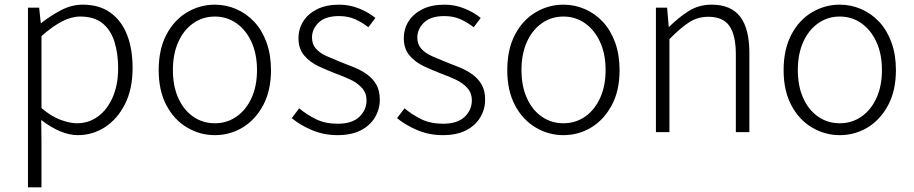

<svg xmlns="http://www.w3.org/2000/svg" viewBox="-20 -567 3921 824"><path d="M100 237V-534H148L155 -468H157Q196 -499 241.5 -523Q287 -547 335 -547Q406 -547 453.5 -513Q501 -479 525 -418.5Q549 -358 549 -275Q549 -184 516 -119.5Q483 -55 430 -21Q377 13 314 13Q277 13 237 -4Q197 -21 157 -52L158 46V237ZM310 -38Q361 -38 401 -67.5Q441 -97 464 -150.5Q487 -204 487 -274Q487 -338 471 -388.5Q455 -439 419.5 -467.5Q384 -496 324 -496Q286 -496 245 -474.5Q204 -453 158 -412V-103Q201 -67 240.5 -52.5Q280 -38 310 -38Z M902 13Q838 13 782.5 -20Q727 -53 694 -115.5Q661 -178 661 -266Q661 -355 694 -418Q727 -481 782.5 -514Q838 -547 902 -547Q950 -547 994 -528Q1038 -509 1071.5 -473Q1105 -437 1124 -384.5Q1143 -332 1143 -266Q1143 -178 1109.5 -115.5Q1076 -53 1021.5 -20Q967 13 902 13ZM902 -38Q954 -38 995 -66.5Q1036 -95 1059.5 -146.5Q1083 -198 1083 -266Q1083 -335 1059.5 -386.5Q1036 -438 995 -467Q954 -496 902 -496Q850 -496 809 -467Q768 -438 745 -386.5Q722 -335 722 -266Q722 -198 745 -146.5Q768 -95 809 -66.5Q850 -38 902 -38Z M1428 13Q1370 13 1319 -8.5Q1268 -30 1232 -60L1264 -102Q1298 -74 1337 -55Q1376 -36 1430 -36Q1491 -36 1522 -65.5Q1553 -95 1553 -136Q1553 -168 1533.5 -189.5Q1514 -211 1484.5 -225Q1455 -239 1424 -250Q1385 -265 1347.5 -282.5Q1310 -300 1285.5 -329Q1261 -358 1261 -403Q1261 -443 1281.5 -475.5Q1302 -508 1341 -527.5Q1380 -547 1436 -547Q1480 -547 1521 -530.5Q1562 -514 1591 -490L1561 -450Q1534 -471 1504 -484.5Q1474 -498 1435 -498Q1376 -498 1347.5 -470Q1319 -442 1319 -406Q1319 -377 1336 -358Q1353 -339 1381 -326.5Q1409 -314 1439 -302Q1471 -290 1501 -277.5Q1531 -265 1555.5 -247.5Q1580 -230 1595 -204Q1610 -178 1610 -139Q1610 -98 1589 -63Q1568 -28 1528 -7.5Q1488 13 1428 13Z M1880 13Q1822 13 1771 -8.5Q1720 -30 1684 -60L1716 -102Q1750 -74 1789 -55Q1828 -36 1882 -36Q1943 -36 1974 -65.5Q2005 -95 2005 -136Q2005 -168 1985.5 -189.5Q1966 -211 1936.5 -225Q1907 -239 1876 -250Q1837 -265 1799.5 -282.5Q1762 -300 1737.5 -329Q1713 -358 1713 -403Q1713 -443 1733.5 -475.5Q1754 -508 1793 -527.5Q1832 -547 1888 -547Q1932 -547 1973 -530.5Q2014 -514 2043 -490L2013 -450Q1986 -471 1956 -484.5Q1926 -498 1887 -498Q1828 -498 1799.5 -470Q1771 -442 1771 -406Q1771 -377 1788 -358Q1805 -339 1833 -326.5Q1861 -314 1891 -302Q1923 -290 1953 -277.5Q1983 -265 2007.5 -247.5Q2032 -230 2047 -204Q2062 -178 2062 -139Q2062 -98 2041 -63Q2020 -28 1980 -7.5Q1940 13 1880 13Z M2398 13Q2334 13 2278.5 -20Q2223 -53 2190 -115.5Q2157 -178 2157 -266Q2157 -355 2190 -418Q2223 -481 2278.5 -514Q2334 -547 2398 -547Q2446 -547 2490 -528Q2534 -509 2567.5 -473Q2601 -437 2620 -384.5Q2639 -332 2639 -266Q2639 -178 2605.5 -115.5Q2572 -53 2517.5 -20Q2463 13 2398 13ZM2398 -38Q2450 -38 2491 -66.5Q2532 -95 2555.5 -146.5Q2579 -198 2579 -266Q2579 -335 2555.5 -386.5Q2532 -438 2491 -467Q2450 -496 2398 -496Q2346 -496 2305 -467Q2264 -438 2241 -386.5Q2218 -335 2218 -266Q2218 -198 2241 -146.5Q2264 -95 2305 -66.5Q2346 -38 2398 -38Z M2795 0V-534H2843L2850 -452H2852Q2892 -492 2935.5 -519.5Q2979 -547 3034 -547Q3117 -547 3156.5 -495.5Q3196 -444 3196 -341V0H3138V-333Q3138 -416 3110.5 -455.5Q3083 -495 3020 -495Q2974 -495 2937 -471Q2900 -447 2853 -399V0Z M3584 13Q3520 13 3464.5 -20Q3409 -53 3376 -115.5Q3343 -178 3343 -266Q3343 -355 3376 -418Q3409 -481 3464.5 -514Q3520 -547 3584 -547Q3632 -547 3676 -528Q3720 -509 3753.5 -473Q3787 -437 3806 -384.5Q3825 -332 3825 -266Q3825 -178 3791.5 -115.5Q3758 -53 3703.5 -20Q3649 13 3584 13ZM3584 -38Q3636 -38 3677 -66.5Q3718 -95 3741.5 -146.5Q3765 -198 3765 -266Q3765 -335 3741.5 -386.5Q3718 -438 3677 -467Q3636 -496 3584 -496Q3532 -496 3491 -467Q3450 -438 3427 -386.5Q3404 -335 3404 -266Q3404 -198 3427 -146.5Q3450 -95 3491 -66.5Q3532 -38 3584 -38Z"/></svg>

Font: Noto Sans JP Thin Light
Style: Regular
Weight: 300
Version: Version 2.004-H2;hotconv 1.0.118;makeotfexe 2.5.65603